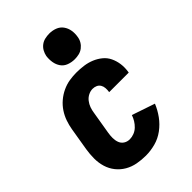

<svg xmlns="http://www.w3.org/2000/svg" viewBox="-227 -853 953 953"><g transform="rotate(-45 250.0 -376.0)"><path d="M216 8Q186 8 156.5 2.5Q127 -3 102 -17.5Q77 -32 59 -54.5Q41 -77 32.5 -105Q24 -133 24 -163.5Q24 -194 29 -225L49 -345Q53 -369 61.5 -393.5Q70 -418 84.5 -440Q99 -462 119.5 -479.5Q140 -497 164.5 -508.5Q189 -520 214 -524Q239 -528 263 -528Q289 -528 314.5 -524.5Q340 -521 363 -511.5Q386 -502 405 -486.5Q424 -471 434.5 -449Q445 -427 448.5 -402Q452 -377 448 -350L447 -344H310V-346Q312 -359 311 -371.5Q310 -384 304 -394Q298 -404 287 -409Q276 -414 263 -414Q248 -414 233 -406.5Q218 -399 207.5 -385.5Q197 -372 191.5 -356.5Q186 -341 184 -326L164 -206Q161 -189 161 -171.5Q161 -154 166.5 -139Q172 -124 185.5 -115Q199 -106 217 -106Q232 -106 247.5 -112Q263 -118 275 -129.5Q287 -141 295.5 -155Q304 -169 309 -184L430 -143Q417 -111 396 -82Q375 -53 346 -31.5Q317 -10 283 -1Q249 8 216 8ZM305 -580Q283 -580 263 -587.5Q243 -595 231.5 -611.5Q220 -628 216.5 -649Q213 -670 216 -692Q219 -707 226.5 -720.5Q234 -734 246.5 -743.5Q259 -753 274.5 -756.5Q290 -760 305 -760Q327 -760 346.5 -752.5Q366 -745 378 -728.5Q390 -712 393.5 -691Q397 -670 393 -648Q391 -633 383 -619.5Q375 -606 362.5 -596.5Q350 -587 335 -583.5Q320 -580 305 -580Z"/></g></svg>

Font: Iosevka SS18 Heavy
Style: Italic
Weight: 900
Italic angle: -9°
Monospace: yes
Designer: Belleve Invis
Foundry: Belleve Invis
Version: Version 25.1.1; ttfautohint (v1.8.4)